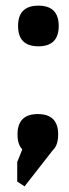

<svg xmlns="http://www.w3.org/2000/svg" viewBox="-20 -532 246 680"><path d="M116 -368Q44 -368 44 -440Q44 -512 116 -512Q188 -512 188 -440Q188 -368 116 -368ZM42 -56Q42 -128 114 -128Q186 -128 186 -56Q186 -17 167 0L67 128L41 111V42L59 -3Q42 -20 42 -56Z"/></svg>

Font: Chau Philomene One
Style: Regular
Weight: 400
Designer: Vicente Lamonaca
Foundry: TipoType
Version: Version 1.002